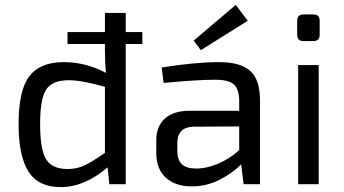

<svg xmlns="http://www.w3.org/2000/svg" viewBox="-20 -753 1405 785"><path d="M562 -573H494V0H427L420 -69Q326 12 228 12Q137 12 96.5 -51.5Q56 -115 56 -245Q56 -384 100 -441.5Q144 -499 240 -499Q331 -499 413 -455Q409 -496 409 -550V-573H256V-622H409V-700H494V-622H562ZM144 -246Q144 -140 169 -101Q194 -62 256 -62Q294 -62 325 -76.5Q356 -91 409 -128V-398Q315 -425 261 -425Q195 -425 169.5 -388Q144 -351 144 -246Z M801 -548 772 -587 944 -733 993 -668ZM877 -499Q962 -499 1002.5 -463.5Q1043 -428 1043 -343V0H976L966 -81Q932 -46 878.5 -18.5Q825 9 764 9Q697 9 658 -26.5Q619 -62 619 -127V-180Q619 -237 654.5 -268.5Q690 -300 754 -300H958V-343Q957 -389 936 -408Q915 -427 859 -427Q788 -427 649 -414L641 -477Q777 -499 877 -499ZM781 -64Q820 -63 868.5 -82.5Q917 -102 958 -139V-236L769 -235Q705 -232 705 -168V-137Q705 -99 723.5 -81.5Q742 -64 781 -64Z M1221 -694H1261Q1287 -694 1287 -668V-611Q1287 -585 1261 -585H1221Q1195 -585 1195 -611V-668Q1195 -694 1221 -694ZM1283 0H1199V-487H1283Z"/></svg>

Font: Exo 2
Style: Regular
Weight: 400
Designer: Natanael Gama
Version: Version 1.001;PS 001.001;hotconv 1.0.70;makeotf.lib2.5.58329